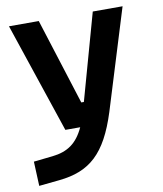

<svg xmlns="http://www.w3.org/2000/svg" viewBox="-84 -586 754 889"><g transform="rotate(-10 293.0 -142.0)"><path d="M28.3 234.4 124.5 224.6C269.5 210 348.1 140.6 407.2 -45.9L552.7 -517.6H412.6L299.3 -112.3H287.1L158.7 -517.6H18.6L192.4 0H262.2C229.5 70.8 184.6 102.1 112.8 109.9L23.4 119.6Z"/></g></svg>

Font: CaskaydiaCove Nerd Font
Style: Bold
Weight: 700
Designer: Aaron Bell
Foundry: Saja Typeworks
Version: Version 2111.1;Nerd Fonts 2.3.0